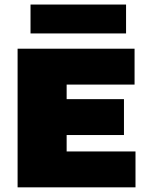

<svg xmlns="http://www.w3.org/2000/svg" viewBox="-20 -804 638 824"><path d="M55.5 0V-595H557.5V-441H266V-154H561.5V0ZM180.5 -224.5V-378.5H512V-224.5ZM111 -660.5V-784.5H521V-660.5Z"/></svg>

Font: Encode Sans SC Black
Style: Regular
Weight: 900
Version: Version 3.002